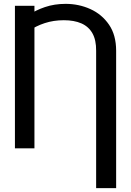

<svg xmlns="http://www.w3.org/2000/svg" viewBox="-20 -757 667 980"><path d="M572.8 203.1H470.7V-498Q471.2 -552.7 451.7 -587.2Q432.1 -621.6 395.3 -637.7Q358.4 -653.8 305.7 -653.8Q253.4 -653.8 208 -638.9Q162.6 -624 127 -598.6V-680.2Q161.1 -704.6 209.5 -720.9Q257.8 -737.3 314.9 -737.3Q382.3 -737.3 441.2 -710.7Q500 -684.1 536.4 -631.1Q572.8 -578.1 572.8 -498ZM155.8 -727.5V0H56.2V-727.5Z"/></svg>

Font: Inter 17pt
Style: Regular
Weight: 400
Version: Version 4.001;git-66647c0bb